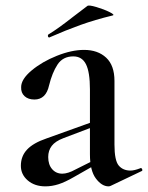

<svg xmlns="http://www.w3.org/2000/svg" viewBox="-20 -654 525 681"><path d="M365 7Q341 7 320 -21Q299 -49 299 -107V-337Q299 -398 285 -426Q271 -454 240 -454Q203 -454 184 -425Q165 -396 154 -351Q143 -301 102 -301Q80 -301 67 -313Q54 -325 55 -345Q55 -373 92 -404Q129 -435 181.5 -456Q234 -477 278 -477Q327 -477 356.5 -449.5Q386 -422 386 -367V-141Q386 -85 401 -67Q416 -49 443 -49Q456 -49 477 -57L479 -58Q483 -58 484.5 -53Q486 -48 482 -47L373 5Q369 7 365 7ZM54 -66Q54 -100 76 -123.5Q98 -147 145 -163L326 -228L329 -211L205 -164Q176 -153 163.5 -136.5Q151 -120 151 -97Q151 -70 165 -54Q179 -38 201 -38Q221 -38 248 -53L336 -97L337 -80L242 -26Q211 -8 187.5 -0.5Q164 7 141 7Q103 7 78.5 -14Q54 -35 54 -66ZM155 -521Q151 -521 150 -525.5Q149 -530 152 -532Q184 -551 240 -595Q286 -630 290 -633Q295 -637 322 -629Q349 -621 369 -611Q389 -601 379 -599Q317 -584 265.5 -565.5Q214 -547 157 -522Z"/></svg>

Font: Cormorant Unicase SemiBold
Style: Regular
Weight: 600
Designer: Christian Thalmann (Catharsis Fonts)
Foundry: Catharsis Fonts
Version: Version 4.000